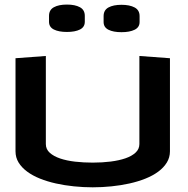

<svg xmlns="http://www.w3.org/2000/svg" viewBox="-20 -798 812 828"><path d="M712.9 -546.9V-145.5Q712.9 -119.1 699.5 -97.2Q686 -75.2 662.6 -57.9Q639.2 -40.5 607.4 -27.8Q575.7 -15.1 538.6 -6.8Q501.5 1.5 460.9 5.6Q420.4 9.8 379.9 9.8Q339.4 9.8 298.8 5.6Q258.3 1.5 221.2 -6.8Q184.1 -15.1 152.3 -27.8Q120.6 -40.5 97.2 -57.9Q73.7 -75.2 60.3 -96.9Q46.9 -118.7 46.9 -145.5V-546.9L177.7 -556.6V-176.8Q177.7 -154.3 194.6 -139.2Q211.4 -124 239.5 -114.5Q267.6 -105 304.2 -100.8Q340.8 -96.7 379.9 -96.7Q420.9 -96.7 457.5 -101.3Q494.1 -106 521.5 -115.5Q548.8 -125 564.9 -140.1Q581.1 -155.3 581.1 -176.8V-556.6ZM268.6 -778.3Q303.7 -778.3 324.7 -766.8Q345.7 -755.4 345.7 -729.5V-704.1Q345.7 -681.2 324.7 -670.7Q303.7 -660.2 268.6 -660.2Q233.4 -660.2 212.4 -670.7Q191.4 -681.2 191.4 -704.1V-729.5Q191.4 -755.4 212.4 -766.8Q233.4 -778.3 268.6 -778.3ZM503.9 -777.3Q539.1 -777.3 560.5 -765.9Q582 -754.4 582 -728.5V-703.1Q582 -680.2 560.5 -669.7Q539.1 -659.2 503.9 -659.2Q468.8 -659.2 447.8 -669.7Q426.8 -680.2 426.8 -703.1V-728.5Q426.8 -754.4 447.8 -765.9Q468.8 -777.3 503.9 -777.3Z"/></svg>

Font: Revalia
Style: Regular
Weight: 400
Designer: Johan Kallas, Mihkel Virkus
Foundry: Johan Kallas, Mihkel Virkus
Version: Version 1.001